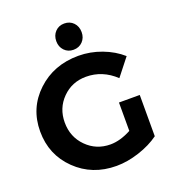

<svg xmlns="http://www.w3.org/2000/svg" viewBox="-164 -1054 1073 1189"><g transform="rotate(-20 372.5 -459.0)"><path d="M395 -756Q359 -756 335.5 -780.5Q312 -805 312 -842Q312 -880 335.5 -904.5Q359 -929 395 -929Q432 -929 455.5 -904.5Q479 -880 479 -842Q479 -805 455.5 -780.5Q432 -756 395 -756ZM547 -166V-353H684V-81Q628 -40 550 -14.5Q472 11 400 11Q241 11 134 -93Q27 -197 27 -351Q27 -505 136.5 -608Q246 -711 409 -711Q487 -711 561.5 -683Q636 -655 690 -607L601 -494Q517 -573 409 -573Q316 -573 252.5 -509Q189 -445 189 -351Q189 -256 253 -191.5Q317 -127 410 -127Q474 -127 547 -166Z"/></g></svg>

Font: Montserrat-Arabic SemiBold
Style: Regular
Weight: 600
Designer: Mohamed Gaber
Foundry: Kief Type Foundry
Version: Version 5.008;PS 005.008;hotconv 1.0.88;makeotf.lib2.5.64775